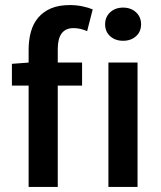

<svg xmlns="http://www.w3.org/2000/svg" viewBox="-20 -738 637 758"><path d="M93 0V-400H27V-486L93 -491V-542Q93 -580 102 -612.5Q111 -645 131 -668.5Q151 -692 181.5 -705Q212 -718 256 -718Q282 -718 305.5 -713Q329 -708 346 -701L324 -615Q297 -627 270 -627Q208 -627 208 -544V-491H304V-400H208V0ZM408 0V-491H523V0ZM466 -577Q435 -577 415 -595Q395 -613 395 -642Q395 -671 415 -689.5Q435 -708 466 -708Q497 -708 517 -689.5Q537 -671 537 -642Q537 -613 517 -595Q497 -577 466 -577Z"/></svg>

Font: Giro Semibold
Style: Regular
Weight: 600
Designer: Paul D. Hunt
Foundry: Adobe Systems Incorporated
Version: Version 1.000;PS 1.0;hotconv 1.0.88;makeotf.lib2.5.647800